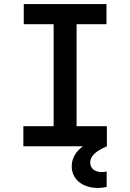

<svg xmlns="http://www.w3.org/2000/svg" viewBox="-20 -720 640 945"><path d="M95 0H388C351 27 333 61 333 99C333 161 385 205 461 205C478 205 493 203 505 200V124C497 126 488 127 480 127C447 127 424 109 424 80C424 49 450 24 506 0V-99H357V-601H504V-700H97V-601H244V-99H95Z"/></svg>

Font: CommitMono
Style: 600Regular
Weight: 600
Monospace: yes
Designer: Eigil Nikolajsen
Foundry: Eigil Nikolajsen
Version: Version 1.143